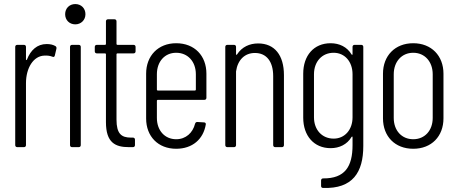

<svg xmlns="http://www.w3.org/2000/svg" viewBox="-20 -725 2247 946"><path d="M210 -508C163 -508 131 -478 113 -432C111 -428 108 -428 108 -432V-494C108 -500 104 -504 98 -504H65C59 -504 55 -500 55 -494V-10C55 -4 59 0 65 0H98C104 0 108 -4 108 -10V-315C108 -391 145 -449 198 -451C213 -452 227 -450 237 -446C244 -443 248 -444 250 -451L258 -485C259 -490 258 -495 253 -498C242 -504 230 -508 210 -508Z M351 -605C379 -605 401 -626 401 -655C401 -684 380 -705 351 -705C322 -705 301 -684 301 -655C301 -626 322 -605 351 -605ZM335 0H368C374 0 378 -4 378 -10V-494C378 -500 374 -504 368 -504H335C329 -504 325 -500 325 -494V-10C325 -4 329 0 335 0Z M648 -472V-494C648 -500 644 -504 638 -504H558C556 -504 554 -506 554 -508V-620C554 -626 550 -630 544 -630H512C506 -630 502 -626 502 -620V-508C502 -506 500 -504 498 -504H457C451 -504 447 -500 447 -494V-472C447 -466 451 -462 457 -462H498C500 -462 502 -460 502 -458V-123C502 -22 548 0 615 0H635C641 0 645 -4 645 -10V-37C645 -43 641 -47 635 -47H625C578 -47 554 -66 554 -136V-458C554 -460 556 -462 558 -462H638C644 -462 648 -466 648 -472Z M997 -243V-362C997 -450 939 -512 848 -512C759 -512 700 -450 700 -362V-141C700 -53 759 8 848 8C928 8 982 -39 994 -112C995 -118 991 -122 985 -122L952 -124C946 -124 943 -121 941 -115C930 -71 896 -39 848 -39C792 -39 753 -82 753 -144V-229C753 -231 755 -233 757 -233H987C993 -233 997 -237 997 -243ZM848 -465C905 -465 945 -422 945 -359V-283C945 -281 943 -279 941 -279H757C755 -279 753 -281 753 -283V-359C753 -422 792 -465 848 -465Z M1252 -511C1210 -511 1172 -494 1148 -457C1146 -454 1143 -454 1143 -458V-494C1143 -500 1139 -504 1133 -504H1100C1094 -504 1090 -500 1090 -494V-10C1090 -4 1094 0 1100 0H1133C1139 0 1143 -4 1143 -10V-373C1151 -430 1186 -464 1236 -464C1293 -464 1326 -422 1326 -350V-10C1326 -4 1330 0 1336 0H1369C1375 0 1379 -4 1379 -10V-355C1379 -453 1333 -511 1252 -511Z M1717 -494V-458C1717 -454 1714 -454 1712 -457C1690 -494 1652 -512 1609 -512C1526 -512 1474 -451 1474 -362V-145C1474 -57 1526 5 1609 5C1652 5 1690 -13 1712 -50C1714 -53 1717 -53 1717 -49V-10C1717 95 1680 155 1572 154C1566 154 1562 158 1562 164V191C1562 197 1565 201 1572 201C1718 206 1770 124 1770 -6V-494C1770 -500 1766 -504 1760 -504H1727C1721 -504 1717 -500 1717 -494ZM1624 -42C1567 -42 1527 -85 1527 -147V-359C1527 -422 1567 -465 1624 -465C1678 -465 1717 -422 1717 -359V-147C1717 -85 1678 -42 1624 -42Z M2016 8C2106 8 2165 -53 2165 -142V-362C2165 -450 2106 -512 2016 -512C1926 -512 1867 -450 1867 -362V-142C1867 -53 1926 8 2016 8ZM2016 -39C1959 -39 1920 -82 1920 -144V-359C1920 -421 1959 -465 2016 -465C2073 -465 2112 -421 2112 -359V-144C2112 -82 2073 -39 2016 -39Z"/></svg>

Font: Barlow Condensed Light
Style: Regular
Weight: 300
Width: 3
Designer: Jeremy Tribby
Foundry: Tribby Type
Version: Version 1.422;hotconv 1.0.109;makeotfexe 2.5.65596